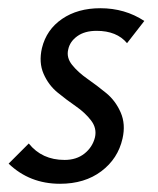

<svg xmlns="http://www.w3.org/2000/svg" viewBox="-20 -441 384 467"><path d="M126 6Q52 6 1 -43L50 -92Q82 -52 137 -52Q166 -52 185.5 -67.5Q205 -83 211 -107Q216 -129 201.5 -148Q187 -167 164.5 -182.5Q142 -198 120 -216Q98 -234 86 -261.5Q74 -289 82 -324Q93 -369 131 -395Q169 -421 224 -421Q284 -421 331 -390L289 -336Q264 -366 215 -366Q186 -366 168 -353Q150 -340 146 -321Q141 -301 155.5 -283Q170 -265 193 -249Q216 -233 238.5 -214.5Q261 -196 273.5 -167.5Q286 -139 278 -104Q267 -55 226.5 -24.5Q186 6 126 6Z"/></svg>

Font: EauTest Medium
Style: Italic
Weight: 500
Italic angle: -12°
Designer: Christian Thalmann (Catharsis Fonts)
Version: Version 0.001;PS 000.001;hotconv 1.0.88;makeotf.lib2.5.64775